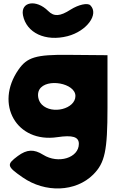

<svg xmlns="http://www.w3.org/2000/svg" viewBox="-20 -860 685 1120"><path d="M88 -454C-53 -252 77 -24 315 -60C403 -73 440 -62 440 -21C440 61 320 98 232 43C178 9 137 11 84 50C17 100 19 110 111 174C244 267 422 260 524 158C592 90 607 19 607 -231V-538L378 -540C190 -542 138 -526 88 -454ZM420 -300C420 -225 284 -190 224 -250C201 -273 195 -313 210 -338C251 -406 420 -375 420 -300ZM114 -771C134 -668 245 -616 374 -649C486 -678 559 -777 507 -829C491 -845 438 -833 392 -804C330 -764 295 -762 261 -796C191 -866 99 -850 114 -771Z"/></svg>

Font: Hussar Skorodowane
Style: Bold
Weight: 700
Foundry: Cannot Into Space Fonts
Version: Version 0.892